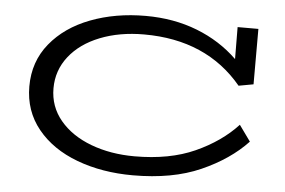

<svg xmlns="http://www.w3.org/2000/svg" viewBox="-51 -771 1270 856"><g transform="rotate(5 584.5 -343.5)"><path d="M1079 -182Q1000 -98 874.5 -42.5Q749 13 572 13Q434 13 321.5 -29Q209 -71 143.5 -151.5Q78 -232 78 -342Q78 -453 144 -534Q210 -615 321.5 -657.5Q433 -700 568 -700Q694 -700 799 -659Q904 -618 981 -543L980 -686H1073V-438L1007 -426Q848 -617 568 -617Q458 -617 371 -582.5Q284 -548 235 -485.5Q186 -423 186 -343Q186 -261 237.5 -199.5Q289 -138 377 -105Q465 -72 572 -72Q729 -72 842 -123Q955 -174 1028 -253Z"/></g></svg>

Font: BioRhyme Expanded
Style: Regular
Weight: 400
Width: 7
Designer: Aoife Mooney
Foundry: Aoife Mooney Type
Version: Version 1.000